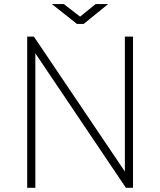

<svg xmlns="http://www.w3.org/2000/svg" viewBox="-20 -898 766 918"><path d="M577 -723H616V0H582L149 -643V0H110V-723H142L577 -78ZM348 -783.5 228 -878.5H285L363 -818.5L437 -878.5H497L380 -783.5Z"/></svg>

Font: Public Sans Thin
Style: Regular
Weight: 100
Designer: The Public Sans project authors (U.S. Web Design System). Libre Franklin designed by Pablo Impallari and Rodrigo Fuenzal
Version: Version 1.008